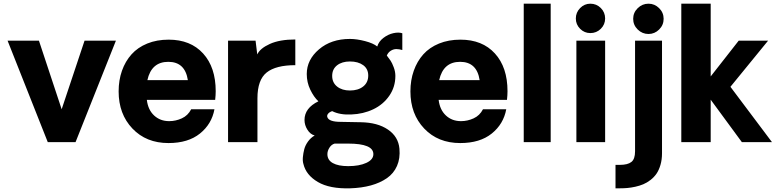

<svg xmlns="http://www.w3.org/2000/svg" viewBox="-20 -770 4217 1040"><path d="M607.9 -549.8 389.2 0H238.8L21 -549.8H190.9L314 -178.2L438 -549.8Z M1148.4 -275.9Q1148.4 -254.9 1145.5 -229H775.4Q781.7 -175.3 814.7 -144.5Q847.7 -113.8 896.5 -113.8Q931.6 -113.8 964.8 -128.9Q998 -144 1015.6 -178.2H1141.6Q1127 -98.1 1063 -46.6Q999 4.9 892.6 4.9Q772 4.9 697.3 -73.7Q622.6 -152.3 622.6 -274.9Q622.6 -335.4 640.6 -386.7Q658.7 -438 692.4 -475.6Q726.1 -513.2 777.6 -534.2Q829.1 -555.2 893.6 -555.2Q1012.2 -555.2 1080.3 -480.2Q1148.4 -405.3 1148.4 -275.9ZM891.6 -435.1Q800.3 -435.1 778.3 -335.9H997.6Q982.4 -435.1 891.6 -435.1Z M1579.6 -556.2V-417Q1474.1 -417 1424.3 -377.2Q1374.5 -337.4 1374.5 -237.8V0H1215.3V-549.8H1364.3L1373.5 -475.1Q1388.2 -507.8 1441.7 -532Q1495.1 -556.2 1579.6 -556.2Z M1877.4 250Q1765.6 253.4 1701.7 215.8Q1637.7 178.2 1623.5 118.2Q1618.7 103 1620.6 81.1Q1622.6 59.1 1628.2 37.8Q1633.8 16.6 1648.7 -3.9Q1663.6 -24.4 1684.6 -36.1Q1661.1 -42 1645.3 -67.1Q1629.4 -92.3 1629.4 -120.1Q1629.4 -184.6 1704.6 -221.2Q1679.7 -244.6 1660.6 -284.4Q1641.6 -324.2 1641.6 -369.1Q1641.6 -446.3 1707.8 -502.7Q1773.9 -559.1 1875.5 -559.1Q1912.1 -559.1 1957.3 -547.4Q2002.4 -535.6 2023.4 -518.1Q2031.2 -544.9 2056.6 -564.5Q2082 -584 2110.6 -590.3Q2139.2 -596.7 2159.2 -589.8V-499Q2143.1 -503.9 2127.4 -504.2Q2111.8 -504.4 2097.2 -495.4Q2082.5 -486.3 2075.2 -469.2Q2087.9 -453.1 2095.9 -440.9Q2104 -428.7 2112.8 -405.3Q2121.6 -381.8 2121.6 -358.9Q2121.6 -298.8 2088.6 -251.2Q2055.7 -203.6 2001.7 -178Q1947.8 -152.3 1882.3 -149.9Q1820.8 -147 1779.3 -168Q1764.2 -163.1 1756.8 -153.6Q1749.5 -144 1753.4 -134.8Q1762.2 -109.9 1826.2 -109.9L1934.6 -107.9Q2025.4 -106.4 2081.5 -68.1Q2137.7 -29.8 2143.6 35.2Q2148.4 87.9 2130.4 128.9Q2112.3 169.9 2075.4 195.3Q2038.6 220.7 1988.8 234.4Q1939 248 1877.4 250ZM1974.6 -360.8Q1974.6 -397 1947.3 -417Q1919.9 -437 1875.5 -437Q1832.5 -437 1805.9 -416.3Q1779.3 -395.5 1779.3 -358.9Q1779.3 -322.3 1806.2 -301Q1833 -279.8 1875.5 -279.8Q1919.9 -279.8 1947.3 -301.5Q1974.6 -323.2 1974.6 -360.8ZM2002.4 64.9Q2002.4 7.8 1866.2 7.8H1792.5Q1775.4 12.7 1764.4 30Q1753.4 47.4 1753.4 64.9Q1753.4 97.2 1783 113.5Q1812.5 129.9 1866.2 129.9Q1925.8 129.9 1964.1 112.3Q2002.4 94.7 2002.4 64.9Z M2729 -275.9Q2729 -254.9 2726.1 -229H2356Q2362.3 -175.3 2395.3 -144.5Q2428.2 -113.8 2477.1 -113.8Q2512.2 -113.8 2545.4 -128.9Q2578.6 -144 2596.2 -178.2H2722.2Q2707.5 -98.1 2643.6 -46.6Q2579.6 4.9 2473.1 4.9Q2352.5 4.9 2277.8 -73.7Q2203.1 -152.3 2203.1 -274.9Q2203.1 -335.4 2221.2 -386.7Q2239.3 -438 2272.9 -475.6Q2306.6 -513.2 2358.2 -534.2Q2409.7 -555.2 2474.1 -555.2Q2592.8 -555.2 2660.9 -480.2Q2729 -405.3 2729 -275.9ZM2472.2 -435.1Q2380.9 -435.1 2358.9 -335.9H2578.1Q2563 -435.1 2472.2 -435.1Z M2816.9 0V-750H2962.9V0Z M3177.7 -590.8Q3145.5 -590.8 3122.3 -614Q3099.1 -637.2 3099.1 -669.9Q3099.1 -702.6 3122.3 -726.3Q3145.5 -750 3177.7 -750Q3210.9 -750 3234.4 -726.6Q3257.8 -703.1 3257.8 -669.9Q3257.8 -637.2 3234.4 -614Q3210.9 -590.8 3177.7 -590.8ZM3102.1 -549.8H3257.8V0H3102.1Z M3492.7 -585.9Q3459 -585.9 3434.3 -610.1Q3409.7 -634.3 3409.7 -668Q3409.7 -701.7 3434.3 -725.8Q3459 -750 3492.7 -750Q3525.9 -750 3550.3 -725.8Q3574.7 -701.7 3574.7 -668Q3574.7 -634.3 3550.3 -610.1Q3525.9 -585.9 3492.7 -585.9ZM3314 250V123H3337.9Q3379.9 123 3399.9 107.4Q3419.9 91.8 3419.9 49.8V-549.8H3565.9V60.1Q3565.9 94.7 3557.6 123Q3549.3 151.4 3536.1 170.7Q3522.9 189.9 3503.7 204.8Q3484.4 219.7 3464.6 228Q3444.8 236.3 3421.4 241.5Q3397.9 246.6 3378.4 248.3Q3358.9 250 3337.9 250Z M3670.4 0V-750H3829.6V-356L3981.4 -549.8H4140.6L3936.5 -299.8L4161.6 0H3998.5L3829.6 -230V0Z"/></svg>

Font: Oakes Grotesk Bold
Style: Regular
Weight: 700
Designer: Samuel Oakes
Foundry: Samuel Oakes
Version: Version 1.000;PS 001.000;hotconv 1.0.88;makeotf.lib2.5.64775